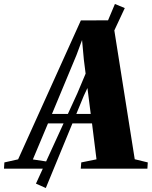

<svg xmlns="http://www.w3.org/2000/svg" viewBox="-104 -847 762 964"><path d="M-84 0 -82 -31.5 -13 -47 302 -744.5 462 -745 572.5 -47.5 638 -31.5 636 0H301.5L304 -31.5L380.5 -47L358 -227.5H137L61 -46.5L160.5 -31.5L157.5 0ZM157 -275H351.5L317 -547.5L308 -646L280 -570.5ZM76.5 75 284.5 -379 473 -827 522.5 -806.5 316.5 -365.5 126 97Z"/></svg>

Font: Merriweather 96pt Black
Style: Italic
Weight: 900
Italic angle: -7.8°
Version: Version 2.101